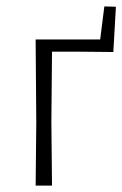

<svg xmlns="http://www.w3.org/2000/svg" viewBox="-20 -578 381 598"><path d="M91 0 93 -195 91 -455H292L305 -558L341 -557L333 -416L229 -417H142L140 -198L142 0Z"/></svg>

Font: Alegreya Sans Light
Style: Regular
Weight: 300
Designer: Juan Pablo del Peral
Foundry: Huerta Tipografica
Version: Version 2.007